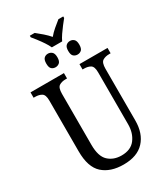

<svg xmlns="http://www.w3.org/2000/svg" viewBox="-249 -1153 1114 1274"><g transform="rotate(-30 308.0 -516.0)"><path d="M285 -902Q276 -922 260.5 -945.5Q245 -969 227.5 -991.5Q210 -1014 197 -1030V-1042H234Q257 -1024 281.5 -1002.5Q306 -981 325 -959Q343 -981 368 -1002.5Q393 -1024 416 -1042H453V-1030Q440 -1014 422.5 -991.5Q405 -969 389 -945.5Q373 -922 364 -902ZM241 -775Q223 -775 211 -786Q199 -797 199 -827Q199 -856 211 -867.5Q223 -879 241 -879Q258 -879 271 -867.5Q284 -856 284 -827Q284 -797 271 -786Q258 -775 241 -775ZM410 -775Q392 -775 379.5 -786Q367 -797 367 -827Q367 -856 379.5 -867.5Q392 -879 410 -879Q427 -879 439.5 -867.5Q452 -856 452 -827Q452 -797 439.5 -786Q427 -775 410 -775ZM310 10Q210 10 152 -42Q94 -94 94 -216V-605Q94 -649 74 -661Q54 -673 25 -673H13V-714H269V-673H258Q228 -673 208.5 -660.5Q189 -648 189 -601V-210Q189 -122 228 -85.5Q267 -49 328 -49Q399 -49 433.5 -94.5Q468 -140 468 -207V-605Q468 -649 448.5 -661Q429 -673 399 -673H388V-714H603V-673H592Q562 -673 542 -660.5Q522 -648 522 -601V-205Q522 -106 468.5 -48Q415 10 310 10Z"/></g></svg>

Font: Noto Serif Condensed
Style: Regular
Weight: 400
Width: 3
Designer: Monotype Design Team
Foundry: Monotype Imaging Inc.
Version: Version 2.013; ttfautohint (v1.8.4.7-5d5b)